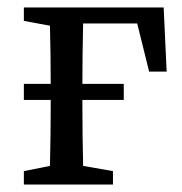

<svg xmlns="http://www.w3.org/2000/svg" viewBox="-20 -495 487 515"><path d="M44 -439V-475H419L427 -303H380L348 -432H203Q202 -395 201.5 -350Q201 -305 201 -270H312V-227H201V-210Q201 -176 201.5 -131.5Q202 -87 203 -50L283 -36V0H44V-36L114 -50Q115 -88 115.5 -132Q116 -176 116 -210V-227H44V-270H116Q116 -305 115.5 -347.5Q115 -390 114 -426Z"/></svg>

Font: Source Serif 4
Style: Regular
Weight: 400
Designer: Frank Grießhammer
Foundry: Adobe
Version: Version 4.005;hotconv 1.1.0;makeotfexe 2.6.0